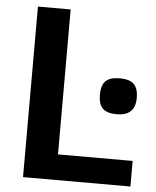

<svg xmlns="http://www.w3.org/2000/svg" viewBox="-53 -785 674 830"><g transform="rotate(5 284.0 -370.0)"><path d="M78 -740H220V-111H544V0H78ZM458 -306Q416 -306 397 -324Q378 -342 378 -384Q378 -426 397 -444Q416 -462 458 -462Q500 -462 519 -443.5Q538 -425 538 -384Q538 -306 458 -306Z"/></g></svg>

Font: Encode Sans Normal
Style: SemiBold
Weight: 600
Designer: Pablo Impallari, Andres Torresi
Foundry: Pablo Impallari, Andres Torresi
Version: Version 1.000; ttfautohint (v1.00) -l 8 -r 50 -G 200 -x 14 -